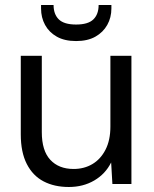

<svg xmlns="http://www.w3.org/2000/svg" viewBox="-20 -735 615 767"><path d="M255 12Q197 12 154 -10.5Q111 -33 87 -80Q63 -127 63 -198V-512H147V-207Q147 -133 181 -96.5Q215 -60 274 -60Q316 -60 349 -79.5Q382 -99 401.5 -137Q421 -175 421 -229V-512H505V0H429L424 -86Q401 -40 356.5 -14Q312 12 255 12ZM284 -571Q238 -571 207 -588.5Q176 -606 160 -635.5Q144 -665 144 -701V-715H194Q194 -678 215 -657.5Q236 -637 284 -637Q332 -637 353 -657.5Q374 -678 374 -715H425V-701Q425 -665 408.5 -635.5Q392 -606 361 -588.5Q330 -571 284 -571Z"/></svg>

Font: DM Sans 12pt
Style: Regular
Weight: 400
Version: Version 4.004;gftools[0.9.30]